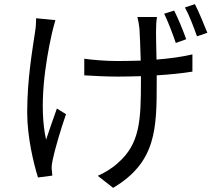

<svg xmlns="http://www.w3.org/2000/svg" viewBox="-20 -833 1040 925"><path d="M877 -644C863 -684 838 -745 819 -782L771 -767C790 -728 812 -670 827 -626ZM154 -745C154 -728 153 -702 149 -680C137 -597 111 -453 111 -292C111 -168 144 -39 163 22L232 13C231 3 230 -11 229 -20C228 -32 231 -50 234 -64C244 -113 274 -214 298 -283L254 -310C236 -261 216 -201 202 -160C166 -322 198 -529 230 -672C234 -691 242 -718 247 -736ZM642 -751C646 -735 650 -714 652 -693C654 -667 656 -602 658 -541C619 -540 581 -539 545 -539C492 -539 429 -544 386 -550V-470C429 -467 499 -464 546 -464C583 -464 621 -465 659 -466V-442C659 -252 654 -140 548 -48C523 -24 482 1 451 14L525 72C734 -52 735 -214 735 -442V-470C799 -474 859 -480 907 -488V-571C857 -559 797 -551 734 -546C733 -606 731 -671 732 -693C732 -714 733 -731 736 -751ZM871 -797C892 -759 913 -703 929 -658L979 -675C963 -715 938 -776 919 -813Z"/></svg>

Font: Noto Sans CJK JP Regular
Style: Regular
Weight: 400
Designer: Ryoko NISHIZUKA (kana & ideographs); Paul D. Hunt (Latin, Greek & Cyrillic); Wenlong ZHANG (bopomofo); Sandoll Communica
Foundry: Adobe Systems Incorporated
Version: Version 1.001;PS 1.001;hotconv 1.0.78;makeotf.lib2.5.61930